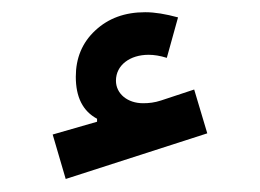

<svg xmlns="http://www.w3.org/2000/svg" viewBox="-20 -751 417 308"><path d="M265.6 -723.1C245.6 -728.5 228.5 -731.4 212.9 -731.4C180.2 -731.4 153.8 -721.7 132.8 -702.1C111.8 -682.6 101.6 -657.7 101.6 -627.9C101.6 -595.2 112.8 -572.8 135.7 -560.5V-555.7L64.5 -535.2L85.4 -463.9L312.5 -537.1L291.5 -607.4L238.3 -589.8C228 -586.4 218.8 -585.4 209.5 -585.4C184.6 -585.4 166 -600.6 166 -621.6C166 -646.5 188.5 -663.1 218.3 -663.1C227.1 -663.1 236.8 -661.6 247.6 -658.2Z"/></svg>

Font: Estedad ExtraBold
Style: Regular
Weight: 800
Designer: Amin Abedi
Version: Version 7.3